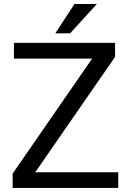

<svg xmlns="http://www.w3.org/2000/svg" viewBox="-20 -921 639 941"><path d="M42 0ZM152.8 -76.7H559.6V0H42V-70.3L431.6 -633.8H48.3V-710.9H543.9V-642.1ZM345.2 -901.4H454.6L323.7 -757.8H251Z"/></svg>

Font: Roboto
Style: Regular
Weight: 400
Designer: Google
Version: Version 2.134; 2016; ttfautohint (v1.6)